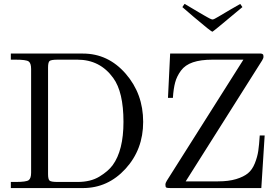

<svg xmlns="http://www.w3.org/2000/svg" viewBox="-20 -955 1415 975"><path d="M820 -17Q820 -26 827 -37L1216 -652H1059Q999 -652 959.5 -638.5Q920 -625 899 -596.5Q878 -568 869.5 -536.5Q861 -505 858 -458H833L844 -683H1292Q1301 -683 1304.5 -683Q1308 -683 1312 -681Q1316 -679 1317 -676Q1318 -673 1318 -667Q1318 -659 1311 -648L923 -34H1087Q1141 -34 1179 -45.5Q1217 -57 1239 -75Q1261 -93 1274 -125.5Q1287 -158 1291.5 -188.5Q1296 -219 1299 -267H1324L1307 0H846Q829 0 824.5 -2.5Q820 -5 820 -17ZM906 -919 917 -935H918Q938 -923 958.5 -911Q979 -899 990.5 -892Q1002 -885 1014.5 -878Q1027 -871 1033 -867.5Q1039 -864 1045 -861Q1051 -858 1054.5 -857Q1058 -856 1061 -856Q1065 -856 1089.5 -870.5Q1114 -885 1148.5 -905.5Q1183 -926 1200 -935L1211 -919Q1064 -796 1059 -794Q1052 -794 964 -869Q929 -900 906 -919ZM35 0V-31H59Q113 -31 125.5 -40Q138 -49 138 -78V-605Q138 -634 125.5 -643Q113 -652 59 -652H35V-683H401Q529 -683 618 -581Q707 -479 707 -336Q707 -196 617.5 -98Q528 0 401 0ZM224 -71Q224 -45 231.5 -38Q239 -31 273 -31H374Q440 -31 484.5 -58Q529 -85 552 -116Q607 -191 607 -336Q607 -488 555 -559Q488 -652 373 -652H273Q239 -652 231.5 -645Q224 -638 224 -612Z"/></svg>

Font: CMU Serif
Style: Roman
Weight: 500
Version: Version 0.7.0